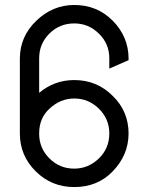

<svg xmlns="http://www.w3.org/2000/svg" viewBox="-20 -758 602 778"><path d="M280.8 -663.1Q221.7 -663.1 180.2 -622.1Q138.7 -580.6 138.7 -522V-381.8Q200.7 -433.6 280.8 -433.6Q373 -433.6 436.5 -369.6Q501 -307.6 501 -216.3Q500.5 -129.4 436.5 -63.5Q375.5 0 280.8 0Q189 0 125 -63.5Q60.5 -127 60.5 -217.3V-520.5Q60.5 -609.9 127 -673.8Q193.4 -737.8 280.8 -737.8Q373.5 -737.8 436.5 -674.3Q501 -608.9 501 -520.5V-514.2L422.9 -480V-522Q422.9 -580.6 380.9 -621.6Q338.9 -663.1 280.8 -663.1ZM422.9 -216.8V-217.8Q422.9 -275.9 380.9 -317.4Q338.9 -358.9 280.8 -358.9Q224.6 -358.9 180.2 -317.4Q138.7 -279.3 138.7 -217.8V-215.8Q138.7 -157.7 180.2 -116.2Q221.7 -74.7 280.8 -74.7Q337.9 -74.7 380.9 -116.2Q422.9 -157.2 422.9 -216.8Z"/></svg>

Font: NovaMono
Style: Regular
Weight: 400
Monospace: yes
Version: Version 1.2